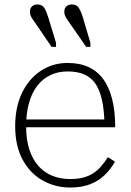

<svg xmlns="http://www.w3.org/2000/svg" viewBox="-20 -829 586 860"><path d="M351 -752 385 -637V-619H366L294 -723Q283 -738 275.5 -750.5Q268 -763 268 -777Q268 -792 277.5 -800.5Q287 -809 302 -809Q323 -809 333 -793.5Q343 -778 351 -752ZM196 -752 231 -637V-619H211L140 -723Q129 -738 121.5 -750.5Q114 -763 114 -777Q114 -792 123.5 -800.5Q133 -809 147 -809Q169 -809 178.5 -793.5Q188 -778 196 -752ZM97 -263Q97 -202 112 -157.5Q127 -113 153.5 -84Q180 -55 216 -41Q252 -27 295 -27Q344 -27 376 -41.5Q408 -56 428.5 -79Q449 -102 463 -125L495 -105Q476 -71 448.5 -44.5Q421 -18 383 -3.5Q345 11 295 11Q227 11 170.5 -21Q114 -53 81 -114.5Q48 -176 48 -264Q48 -348 78 -411.5Q108 -475 161.5 -511Q215 -547 283 -547Q338 -547 378 -528Q418 -509 444 -472.5Q470 -436 483 -382.5Q496 -329 496 -259H80V-294H464L448 -279Q446 -341 436 -384.5Q426 -428 406.5 -455.5Q387 -483 356.5 -496Q326 -509 283 -509Q240 -509 205.5 -492.5Q171 -476 147 -445Q123 -414 110 -368Q97 -322 97 -263Z"/></svg>

Font: Roboto Serif 20pt Thin
Style: Regular
Weight: 250
Version: Version 1.008